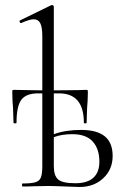

<svg xmlns="http://www.w3.org/2000/svg" viewBox="-20 -745 494 767"><path d="M430 -122Q430 -68 392.5 -33Q355 2 298 2Q284 2 242 0Q194 -2 173 -2L115 -1Q99 0 70 0Q68 0 68 -6Q68 -12 70 -12Q105 -12 121.5 -17Q138 -22 143.5 -36.5Q149 -51 149 -81V-372H132Q84 -372 65 -346Q46 -320 46 -255Q46 -252 40 -252Q34 -252 34 -255L32 -315Q31 -326 30 -341.5Q29 -357 29 -377Q29 -383 30 -384.5Q31 -386 37 -386L149 -384V-600Q149 -636 141 -652Q133 -668 115 -668Q98 -668 65 -653H63Q60 -653 58.5 -658Q57 -663 61 -664L184 -724L188 -725Q190 -725 192.5 -723Q195 -721 195 -718V-384L292 -385Q305 -386 323 -386Q329 -386 330 -384.5Q331 -383 331 -377Q331 -357 330 -341.5Q329 -326 328 -315L326 -255Q326 -252 320.5 -252Q315 -252 315 -255Q315 -372 216 -372H195V-209Q242 -226 304 -226Q367 -226 398.5 -200.5Q430 -175 430 -122ZM377 -99Q377 -150 350.5 -179.5Q324 -209 269 -209Q226 -209 195 -197V-81Q195 -43 212.5 -28Q230 -13 281 -13Q329 -13 353 -35Q377 -57 377 -99Z"/></svg>

Font: Cormorant Infant Light
Style: Regular
Weight: 300
Designer: Christian Thalmann (Catharsis Fonts)
Version: Version 3.000